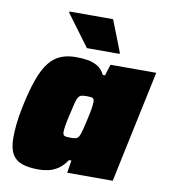

<svg xmlns="http://www.w3.org/2000/svg" viewBox="-81 -782 758 860"><g transform="rotate(10 298.0 -352.5)"><path d="M151 8Q106 8 76 -2.5Q46 -13 31 -39.5Q16 -66 16 -113Q16 -140 19.5 -175Q23 -210 32 -253Q48 -331 66.5 -382.5Q85 -434 108.5 -463.5Q132 -493 162 -505Q192 -517 230 -517Q258 -517 283 -513Q308 -509 328.5 -497Q349 -485 362 -459H372L388 -510H596L488 0H281L290 -57H279Q261 -30 240 -16Q219 -2 196.5 3Q174 8 151 8ZM268 -157Q282 -157 290 -158.5Q298 -160 302.5 -165.5Q307 -171 311 -182Q314 -190 318 -205.5Q322 -221 326 -239.5Q330 -258 334 -276Q338 -294 340 -309Q342 -324 342 -331Q342 -346 335.5 -349.5Q329 -353 309 -353Q294 -353 285 -351Q276 -349 270 -340Q264 -331 259 -311Q254 -291 246 -255Q239 -225 236 -206.5Q233 -188 233 -177Q233 -168 236.5 -163.5Q240 -159 248 -158Q256 -157 268 -157ZM271 -565 165 -708 166 -713H364L420 -570L419 -565Z"/></g></svg>

Font: Saira Thin Black
Style: Italic
Weight: 900
Italic angle: -12°
Version: Version 1.101